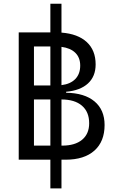

<svg xmlns="http://www.w3.org/2000/svg" viewBox="-20 -870 626 1046"><path d="M254.4 156.2V0H82V-693.4H254.4V-849.6H314.9V-692.4Q404.3 -685.5 452.6 -640.9Q501 -596.2 501 -519Q501 -453.6 459.2 -415.3Q417.5 -377 340.3 -370.1V-364.7Q440.4 -363.3 495.1 -317.4Q549.8 -271.5 549.8 -189Q549.8 -99.1 494.4 -49.6Q439 0 337.4 0H314.9V156.2ZM314.9 -328.1V-76.7H318.8Q388.7 -76.7 427.2 -108.6Q465.8 -140.6 465.8 -198.7Q465.8 -260.3 426.5 -294.2Q387.2 -328.1 314.9 -328.1ZM254.4 -76.7V-328.1H165V-76.7ZM165 -404.3H254.4V-616.7H165ZM314.9 -406.2Q363.8 -412.1 390.4 -439.7Q417 -467.3 417 -512.7Q417 -556.2 390.4 -582.3Q363.8 -608.4 314.9 -614.7Z"/></svg>

Font: CaskaydiaMono NF SemiLight
Style: Regular
Weight: 350
Designer: Aaron Bell
Foundry: Saja Typeworks
Version: Version 2111.001; ttfautohint (v1.8.4);Nerd Fonts 3.1.1